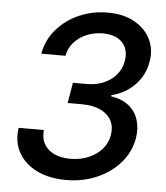

<svg xmlns="http://www.w3.org/2000/svg" viewBox="-53 -785 728 843"><g transform="rotate(5 311.0 -364.0)"><path d="M269.5 10.3Q194.3 10.3 140.1 -16.4Q85.9 -43 59.6 -90.3Q33.2 -137.7 42 -199.7H153.3Q149.4 -164.1 164.1 -137.9Q178.7 -111.8 208.7 -97.9Q238.8 -84 279.3 -84Q322.8 -84 358.9 -98.9Q395 -113.8 418.7 -140.6Q442.4 -167.5 448.2 -202.6Q454.6 -239.7 439.9 -267.6Q425.3 -295.4 392.1 -311.3Q358.9 -327.1 308.6 -327.1H247.1L262.2 -417.5H323.7Q364.7 -417.5 397.9 -431.6Q431.2 -445.8 453.1 -471.7Q475.1 -497.6 481 -532.7Q486.8 -566.4 475.6 -591.8Q464.4 -617.2 438.7 -631.1Q413.1 -645 375 -645Q337.9 -645 304.7 -631.6Q271.5 -618.2 248.8 -593Q226.1 -567.9 219.2 -532.7H112.8Q124 -593.8 163.3 -639.6Q202.6 -685.5 261.2 -711.7Q319.8 -737.8 388.2 -737.8Q457.5 -737.8 505.9 -710.9Q554.2 -684.1 576.7 -639.2Q599.1 -594.2 589.8 -540Q579.6 -478.5 537.8 -435.8Q496.1 -393.1 435.5 -377.9L434.6 -373Q482.4 -365.7 512.5 -341.8Q542.5 -317.9 554.4 -281Q566.4 -244.1 559.1 -199.2Q548.8 -138.7 508.1 -91.3Q467.3 -43.9 405.3 -16.8Q343.3 10.3 269.5 10.3Z"/></g></svg>

Font: Inter 18pt Medium
Style: Italic
Weight: 500
Italic angle: -9.3988°
Designer: Rasmus Andersson
Foundry: rsms
Version: Version 4.001;git-66647c0bb